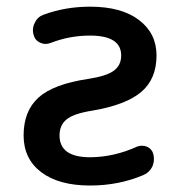

<svg xmlns="http://www.w3.org/2000/svg" viewBox="-20 -576 544 584"><path d="M253.9 -467.8Q191.4 -467.8 133.8 -445.3Q126 -442.4 118.2 -442.4Q110.4 -442.4 101.6 -446.3Q85.9 -454.1 82 -470.7Q80.1 -477.5 80.1 -483.4Q80.1 -496.1 85.9 -506.8Q93.8 -524.4 112.3 -531.2Q178.7 -555.7 253.9 -555.7Q349.6 -555.7 402.8 -515.1Q456.1 -474.6 456.1 -407.2Q456.1 -335.9 409.7 -296.4Q363.3 -256.8 259.8 -239.3Q204.1 -230.5 182.6 -212.9Q161.1 -195.3 161.1 -164.1Q161.1 -97.7 253.9 -97.7Q254.9 -97.7 255.9 -97.7Q328.1 -98.6 396.5 -129.9Q404.3 -132.8 412.1 -132.8Q418.9 -132.8 426.8 -129.9Q442.4 -123 446.3 -107.4Q448.2 -99.6 448.2 -92.8Q448.2 -81.1 443.4 -69.3Q434.6 -51.8 417 -43.9Q341.8 -11.7 253.9 -11.7Q159.2 -11.7 105.5 -52.2Q51.8 -92.8 51.8 -164.1Q51.8 -238.3 97.2 -279.3Q142.6 -320.3 248 -335.9Q304.7 -344.7 326.7 -361.3Q348.6 -377.9 348.6 -407.2Q348.6 -467.8 253.9 -467.8Z"/></svg>

Font: Gen Jyuu Gothic Medium
Style: Regular
Weight: 500
Designer: [Source Han Sans]
Ryoko NISHIZUKA  (kana & ideographs); Paul D. Hunt (Latin, Greek & Cyrillic); Wenlong ZHANG  (bopomofo
Version: Version 1.002.20150607